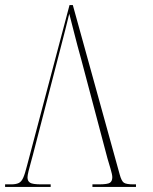

<svg xmlns="http://www.w3.org/2000/svg" viewBox="-23 -734 601 754"><path d="M297 -497Q280 -558 269 -602Q258 -646 249 -680Q243 -655 234 -619.5Q225 -584 214 -542L106 -125Q103 -113 98 -95.5Q93 -78 89 -61.5Q85 -45 85 -37Q85 -23 95 -16.5Q105 -10 139 -10H176V0H-3V-10H21Q39 -10 50 -15Q61 -20 68 -35.5Q75 -51 83 -83L250 -714H263L447 -49Q454 -23 463.5 -16.5Q473 -10 501 -10H511V0H340V-10H365Q400 -10 409 -16.5Q418 -23 418 -38Q418 -48 411 -71.5Q404 -95 399 -112Z"/></svg>

Font: Noto Serif Display Condensed Thin
Style: Regular
Weight: 100
Width: 3
Designer: Monotype Design Team
Foundry: Monotype Imaging Inc.
Version: Version 2.009